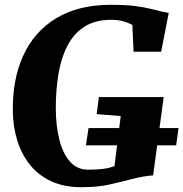

<svg xmlns="http://www.w3.org/2000/svg" viewBox="-20 -772 764 800"><path d="M319.5 8Q245.5 8 191.8 -17.5Q138 -43 103.5 -87Q69 -131 51.8 -187.5Q34.5 -244 33.5 -306Q31 -440 76.8 -540.2Q122.5 -640.5 214.5 -696.2Q306.5 -752 442 -752Q503 -752 541.8 -747Q580.5 -742 606.5 -735.5Q632.5 -729 653.5 -724Q661 -722.5 668.2 -721Q675.5 -719.5 683 -718L651.5 -556.5H536.5L531.5 -668Q513.5 -678 492 -683.8Q470.5 -689.5 444 -689.5Q376 -689.5 331 -660.2Q286 -631 260 -579.5Q234 -528 223.2 -461.8Q212.5 -395.5 212.5 -321Q212.5 -250 226.8 -192Q241 -134 270.8 -99.5Q300.5 -65 347 -65Q381 -65 408.2 -68.2Q435.5 -71.5 457 -80L483 -288.5L383 -296.5L392 -367.5H662L618 -41Q602.5 -41 575.2 -36Q548 -31 526 -25Q483.5 -14 435.5 -3Q387.5 8 319.5 8ZM338 -166.5 349 -238.5H724L714 -166.5Z"/></svg>

Font: Merriweather Black
Style: Italic
Weight: 900
Italic angle: -7.8°
Designer: Eben Sorkin
Foundry: Eben Sorkin
Version: Version 2.200;gftools[0.9.31]